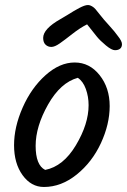

<svg xmlns="http://www.w3.org/2000/svg" viewBox="-20 -760 506 765"><path d="M333 -341Q333 -375 322 -405.5Q311 -436 290 -450Q221 -431 171.5 -343.5Q122 -256 122 -179Q122 -102 160 -83Q232 -97 282.5 -181.5Q333 -266 333 -341ZM155 -15Q104 -15 70 -62Q36 -109 36 -181.5Q36 -254 70.5 -332Q105 -410 161.5 -460.5Q218 -511 277.5 -511Q337 -511 377 -460.5Q417 -410 417 -337.5Q417 -265 382 -189.5Q347 -114 285.5 -64.5Q224 -15 155 -15ZM450 -616Q466 -596 466 -584Q466 -572 458.5 -566Q451 -560 438 -560Q425 -560 402 -579Q379 -598 366 -614Q353 -630 327 -663Q299 -649 268.5 -625Q238 -601 218 -587Q198 -573 184.5 -573Q171 -573 161.5 -582Q152 -591 152 -609Q152 -645 221 -684Q232 -690 248 -700Q264 -710 274 -716Q284 -722 295.5 -728Q307 -734 315.5 -737Q324 -740 331 -740Q338 -740 346.5 -735Q355 -730 360 -724Q365 -718 376.5 -703.5Q388 -689 394 -682Q400 -675 414.5 -659Q429 -643 435 -635.5Q441 -628 450 -616Z"/></svg>

Font: Kalam
Style: Regular
Weight: 400
Designer: Lipi Raval (Devanagari and Latin), Jonny Pinhorn (Latin)
Foundry: Indian Type Foundry
Version: Version 2.001;PS 1.0;hotconv 1.0.79;makeotf.lib2.5.61930; tt